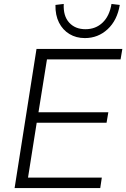

<svg xmlns="http://www.w3.org/2000/svg" viewBox="-20 -953 640 973"><path d="M54 0 165 -705H600L591 -652H218L175 -384H529L520 -331H166L122 -53H496L488 0ZM410 -760Q366 -760 332 -780.5Q298 -801 279 -838.5Q260 -876 261 -928L303 -933Q300 -872 330.5 -838.5Q361 -805 413 -805Q465 -805 500 -838.5Q535 -872 545 -933L587 -928Q574 -850 525.5 -805Q477 -760 410 -760Z"/></svg>

Font: Nunito Sans 12pt Light
Style: Italic
Weight: 300
Italic angle: -9°
Designer: Vernon Adams
Foundry: Vernon Adams
Version: Version 3.101;gftools[0.9.27]